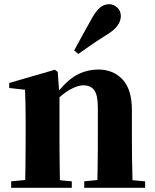

<svg xmlns="http://www.w3.org/2000/svg" viewBox="-20 -894 737 914"><path d="M353 -637.2 333 -653.8Q348.1 -682.6 366.9 -715.8Q385.7 -749 417 -806.2Q436.5 -841.3 455.8 -857.7Q475.1 -874 500 -874Q520 -874 537.6 -858.6Q555.2 -843.3 555.2 -816.9Q555.2 -793.9 538.6 -771.2Q522 -748.5 485.8 -727.1Q435.1 -694.8 406.5 -674.8Q377.9 -654.8 353 -637.2ZM610.8 -36.1 670.9 -30.8V0H380.9V-30.8L443.8 -37.1Q444.3 -65.9 444.8 -101.8Q445.3 -137.7 445.6 -173.3Q445.8 -209 445.8 -237.8V-381.8Q445.8 -440.4 429 -464.1Q412.1 -487.8 377 -487.8Q354.5 -487.8 325 -473.6Q295.4 -459.5 263.2 -431.2V-237.8Q263.2 -210 263.4 -174.1Q263.7 -138.2 264.2 -101.8Q264.6 -65.4 265.1 -36.1L321.8 -30.8V0H33.2V-30.8L100.1 -37.1Q100.6 -66.4 101.1 -102.5Q101.6 -138.7 101.8 -174.3Q102.1 -210 102.1 -237.8V-320.8Q102.1 -369.6 101.3 -400.4Q100.6 -431.2 99.1 -466.8L23.9 -475.1V-499L241.2 -562L254.9 -551.8L261.2 -463.9Q310.5 -521 354.5 -542Q398.4 -563 448.2 -563Q519 -563 563.5 -515.6Q607.9 -468.3 607.9 -370.1V-237.8Q607.9 -193.8 608.6 -136.7Q609.4 -79.6 610.8 -36.1Z"/></svg>

Font: Source Han Serif JP Heavy
Style: Regular
Weight: 900
Designer: Ryoko NISHIZUKA  (kana & ideographs); Frank Grießhammer (Latin, Greek & Cyrillic); Wenlong ZHANG  (bopomofo); Sandoll Co
Foundry: Adobe Systems Incorporated
Version: Version 1.001;PS 1.001;hotconv 16.6.54;makeotf.lib2.5.65590